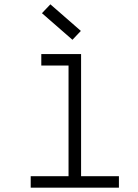

<svg xmlns="http://www.w3.org/2000/svg" viewBox="-20 -868 640 888"><path d="M297 0V-601L333 -565H171V-618H355V0ZM122 0V-53H530V0ZM315 -684 174 -807 213 -848 354 -725Z"/></svg>

Font: Victor Mono Thin ExtraLight
Style: Regular
Weight: 250
Monospace: yes
Version: Version 1.561;gftools[0.9.30]